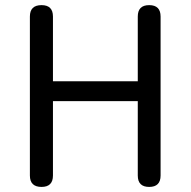

<svg xmlns="http://www.w3.org/2000/svg" viewBox="-20 -736 751 756"><path d="M143.6 0Q97.7 0 97.7 -44.9V-670.9Q97.7 -715.8 143.6 -715.8Q188.5 -715.8 188.5 -670.9V-416H522.5V-670.9Q522.5 -715.8 567.4 -715.8Q612.3 -715.8 612.3 -670.9V-44.9Q612.3 0 567.4 0Q522.5 0 522.5 -44.9V-337.9H355.5H188.5V-44.9Q188.5 0 143.6 0Z"/></svg>

Font: Bpmf GenSen Rounded R
Style: R
Weight: 400
Foundry: But Ko
Version: Version 1.320